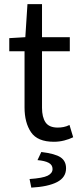

<svg xmlns="http://www.w3.org/2000/svg" viewBox="-20 -662 378 909"><path d="M235.2 9.2Q157.5 9.2 126.9 -36Q96.2 -81.3 96.2 -153.3V-419.3H23.9V-481.4L99.9 -486L110 -642.3H178.9V-486H310.5V-419.3H178.9V-151.8Q178.9 -107.6 195.5 -82.8Q212.2 -58 253.7 -58Q267.1 -58 280.9 -60.6Q294.7 -63.2 309 -70.3L326.5 -12.2Q307.5 -2.8 283.8 3.2Q260.1 9.2 235.2 9.2ZM128.2 226.3 120 185.6Q182.7 181.3 205.8 169.7Q228.8 158 228.8 138.2Q228.8 118.6 210.6 108.9Q192.4 99.1 157.5 96.1L175.6 57.6Q241.3 65.5 267 83Q292.7 100.5 292.7 134.7Q292.7 178 250.2 200Q207.6 222 128.2 226.3Z"/></svg>

Font: Source Sans 3 VF
Style: Regular
Weight: 200
Designer: Paul D. Hunt
Foundry: Adobe
Version: Version 3.046;hotconv 1.0.118;makeotfexe 2.5.65603